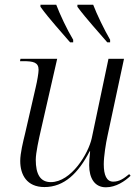

<svg xmlns="http://www.w3.org/2000/svg" viewBox="-20 -786 592 816"><path d="M278 -606H291V-617C264 -662 235 -724 219 -766H152V-757C192 -702 239 -652 278 -606ZM436 -606H448V-617C422 -662 392 -724 376 -766H309V-757C350 -702 397 -652 436 -606ZM430 10C473 10 511 -16 535 -39L529 -46C506 -27 487 -14 461 -14C433 -14 421 -42 421 -88C421 -121 430 -178 437 -209L507 -536H441L370 -199C356 -134 283 -12 196 -12C151 -12 132 -46 132 -107C132 -136 145 -195 154 -234L223 -536H67L65 -526H79C122 -526 144 -521 144 -489C144 -476 138 -441 132 -416L87 -220C78 -183 66 -135 66 -102C66 -43 94 9 169 9C253 9 313 -50 361 -143H363C360 -117 359 -97 359 -84C359 -29 382 10 430 10Z"/></svg>

Font: Noto Serif Display Light
Style: Italic
Weight: 300
Italic angle: -12°
Designer: Monotype Design Team
Foundry: Monotype Imaging Inc.
Version: Version 2.009